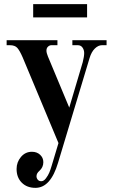

<svg xmlns="http://www.w3.org/2000/svg" viewBox="-20 -668 564 926"><path d="M12 -450V-474H257V-450H228Q219 -450 211.5 -443Q204 -436 204 -424Q204 -413 211 -396L314 -149L379 -368Q386 -396 386 -412Q386 -427 378 -438.5Q370 -450 355 -450H329V-474H494V-450H472Q454 -450 437.5 -434Q421 -418 412 -388L260 117Q224 238 151 238Q110 238 85 213Q60 188 60 147Q60 114 81 89Q102 64 134 64Q158 64 173.5 78.5Q189 93 189 114Q189 139 170 156Q156 168 156 182Q156 191 162 198.5Q168 206 179 206Q191 206 201.5 192Q212 178 217.5 165Q223 152 229 132L262 22L89 -392Q75 -424 63.5 -437Q52 -450 27 -450ZM140 -584V-648H400V-584Z"/></svg>

Font: Old Standard TT
Style: Bold
Weight: 700
Designer: Alexey Kryukov <alexios@thessalonica.org.ru>
Version: Version 2.2